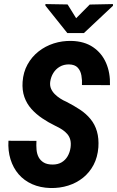

<svg xmlns="http://www.w3.org/2000/svg" viewBox="-20 -924 582 954"><path d="M330.6 -190.9Q333.5 -212.9 329.3 -229Q325.2 -245.1 314.7 -257.6Q304.2 -270 289.1 -280Q273.9 -290 254.9 -298.8Q219.7 -315.9 189.5 -336.4Q159.2 -356.9 136 -382.8Q112.8 -408.7 101.1 -442.1Q89.4 -475.6 92.3 -517.6Q95.7 -565.4 116.7 -603.5Q137.7 -641.6 171.4 -668.2Q205.1 -694.8 247.1 -708.3Q289.1 -721.7 335 -720.7Q398.9 -719.2 442.4 -689.7Q485.8 -660.2 507.1 -611.1Q528.3 -562 526.4 -501L387.2 -501.5Q388.7 -524.9 384.5 -548.8Q380.4 -572.8 366 -588.1Q351.6 -603.5 322.3 -604Q296.4 -604 276.9 -592.5Q257.3 -581.1 245.1 -561.5Q232.9 -542 229.5 -517.6Q227.1 -498.5 233.6 -483.4Q240.2 -468.3 252.2 -456.3Q264.2 -444.3 279.3 -434.6Q294.4 -424.8 309.6 -418.5Q346.2 -399.9 377.2 -379.4Q408.2 -358.9 429.9 -332.3Q451.7 -305.7 461.7 -271Q471.7 -236.3 468.8 -191.9Q464.8 -142.6 445.1 -105Q425.3 -67.4 393.1 -41.3Q360.8 -15.1 319.3 -2Q277.8 11.2 230.5 10.3Q179.7 8.8 139.6 -9Q99.6 -26.9 72.5 -58.3Q45.4 -89.8 32.2 -132.6Q19 -175.3 22 -224.6L161.1 -224.1Q159.7 -201.2 161.6 -179.7Q163.6 -158.2 172.4 -142.1Q181.2 -126 197.8 -116.2Q214.4 -106.4 241.7 -106.4Q267.6 -106.4 286.1 -117.4Q304.7 -128.4 315.9 -147.5Q327.1 -166.5 330.6 -190.9ZM315.9 -901.9 358.4 -833.5 425.8 -901.4 541 -903.8 541.5 -895.5 397 -759.8H314.5L205.6 -896V-903.8Z"/></svg>

Font: Roboto Condensed
Style: Bold Italic
Weight: 700
Italic angle: -12°
Designer: Christian Robertson
Foundry: Google
Version: Version 3.0